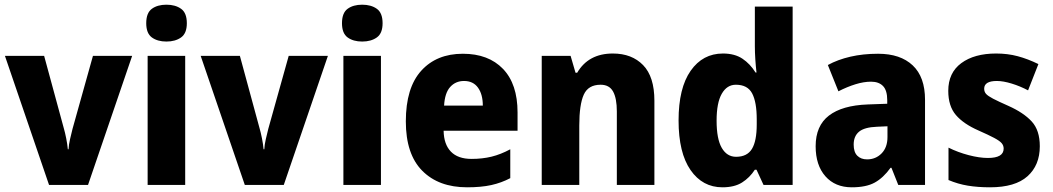

<svg xmlns="http://www.w3.org/2000/svg" viewBox="-20 -788 4485 818"><path d="M189 0 1 -550H168L252 -241Q257 -224 262 -199Q267 -174 269 -152H272Q273 -172 278.5 -195.5Q284 -219 289 -239L376 -550H543L355 0Z M689 -768Q727 -768 751.5 -750.5Q776 -733 776 -689Q776 -646 751.5 -628.5Q727 -611 689 -611Q651 -611 627 -628.5Q603 -646 603 -689Q603 -733 627 -750.5Q651 -768 689 -768ZM769 -550V0H609V-550Z M1023 0 835 -550H1002L1086 -241Q1091 -224 1096 -199Q1101 -174 1103 -152H1106Q1107 -172 1112.5 -195.5Q1118 -219 1123 -239L1210 -550H1377L1189 0Z M1523 -768Q1561 -768 1585.5 -750.5Q1610 -733 1610 -689Q1610 -646 1585.5 -628.5Q1561 -611 1523 -611Q1485 -611 1461 -628.5Q1437 -646 1437 -689Q1437 -733 1461 -750.5Q1485 -768 1523 -768ZM1603 -550V0H1443V-550Z M1952 -559Q2061 -559 2123 -494.5Q2185 -430 2185 -309V-231H1870Q1871 -173 1901 -142Q1931 -111 1989 -111Q2035 -111 2074 -120.5Q2113 -130 2154 -152V-29Q2116 -9 2073 0.5Q2030 10 1970 10Q1849 10 1779 -60.5Q1709 -131 1709 -271Q1709 -414 1774.5 -486.5Q1840 -559 1952 -559ZM1957 -443Q1921 -443 1898 -417.5Q1875 -392 1872 -338H2037Q2037 -386 2016.5 -414.5Q1996 -443 1957 -443Z M2591 -560Q2672 -560 2720 -510.5Q2768 -461 2768 -359V0H2608V-313Q2608 -369 2592 -398Q2576 -427 2539 -427Q2486 -427 2467 -384.5Q2448 -342 2448 -253V0H2288V-550H2411L2432 -478H2439Q2487 -560 2591 -560Z M3058 10Q2973 10 2922 -63.5Q2871 -137 2871 -275Q2871 -413 2922.5 -486.5Q2974 -560 3060 -560Q3110 -560 3143 -538Q3176 -516 3199 -479H3203Q3200 -504 3198 -534.5Q3196 -565 3196 -591V-760H3357V0H3233L3203 -65H3196Q3174 -31 3141.5 -10.5Q3109 10 3058 10ZM3116 -120Q3163 -120 3183.5 -153.5Q3204 -187 3204 -258V-280Q3204 -353 3184.5 -390Q3165 -427 3115 -427Q3077 -427 3055 -388.5Q3033 -350 3033 -274Q3033 -196 3055 -158Q3077 -120 3116 -120Z M3721 -559Q3816 -559 3868.5 -509.5Q3921 -460 3921 -363V0H3807L3778 -73H3774Q3743 -30 3706.5 -10Q3670 10 3609 10Q3538 10 3496.5 -37Q3455 -84 3455 -165Q3455 -252 3511.5 -295.5Q3568 -339 3677 -343L3760 -346V-361Q3760 -403 3742 -421.5Q3724 -440 3691 -440Q3660 -440 3624.5 -429Q3589 -418 3552 -399L3507 -511Q3549 -534 3603 -546.5Q3657 -559 3721 -559ZM3716 -248Q3663 -246 3640 -227Q3617 -208 3617 -172Q3617 -140 3632.5 -124.5Q3648 -109 3674 -109Q3711 -109 3736 -134.5Q3761 -160 3761 -204V-250Z M4410 -165Q4410 -84 4357.5 -37Q4305 10 4198 10Q4146 10 4103.5 3Q4061 -4 4021 -21V-159Q4061 -139 4107 -127Q4153 -115 4189 -115Q4256 -115 4256 -155Q4256 -168 4247.5 -178Q4239 -188 4215.5 -200.5Q4192 -213 4149 -232Q4085 -260 4052.5 -298Q4020 -336 4020 -401Q4020 -478 4075.5 -519Q4131 -560 4224 -560Q4273 -560 4316 -548.5Q4359 -537 4404 -515L4360 -403Q4326 -421 4290 -432Q4254 -443 4227 -443Q4173 -443 4173 -410Q4173 -397 4181 -388Q4189 -379 4211 -367.5Q4233 -356 4276 -337Q4341 -308 4375.5 -270.5Q4410 -233 4410 -165Z"/></svg>

Font: Noto Sans Hebrew SemiCondensed ExtraBold
Style: Regular
Weight: 800
Width: 4
Designer: Monotype Design Team
Foundry: Monotype Imaging Inc.
Version: Version 2.004; ttfautohint (v1.8.4.7-5d5b)